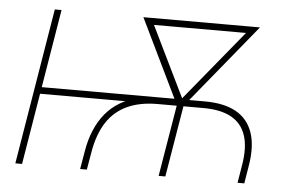

<svg xmlns="http://www.w3.org/2000/svg" viewBox="-43 -581 960 640"><g transform="rotate(5 437.0 -261.0)"><path d="M246.1 0 256.3 -59.6Q262.7 -99.1 276.4 -131.3Q290 -163.6 310.1 -187.7Q330.1 -211.9 356.9 -228Q383.8 -244.1 416.5 -252.4Q449.2 -260.7 487.8 -260.7H641.1Q705.1 -260.7 745.4 -238.3Q785.6 -215.8 801 -170.9Q816.4 -126 805.2 -59.6L795.4 0H772.9L782.7 -59.6Q793 -120.1 779.8 -159.7Q766.6 -199.2 731.2 -218.8Q695.8 -238.3 637.2 -238.3H483.9Q425.8 -238.3 383.3 -218.8Q340.8 -199.2 314.9 -159.7Q289.1 -120.1 278.8 -59.6L268.6 0ZM29.3 0 115.7 -522.5H138.2L51.8 0ZM77.6 -238.3 81.5 -260.7H519L515.6 -238.3ZM508.8 0 552.2 -260.7H574.7L531.2 0ZM552.2 -233.4 412.1 -522.5H438.5L572.3 -248L557.1 -233.4ZM561 -233.4 550.8 -248 775.9 -522.5H802.2L565.9 -233.4ZM427.7 -500 431.6 -522.5H779.8L775.9 -500Z"/></g></svg>

Font: Inter 28pt Thin
Style: Italic
Weight: 250
Italic angle: -9.3988°
Designer: Rasmus Andersson
Foundry: rsms
Version: Version 4.001;git-66647c0bb